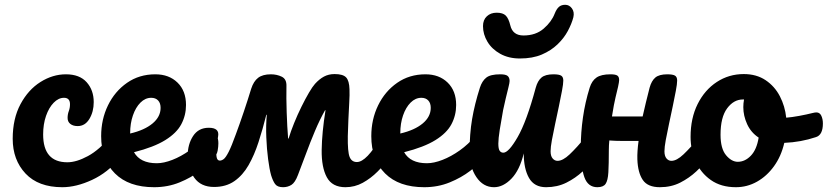

<svg xmlns="http://www.w3.org/2000/svg" viewBox="-20 -776 3453 801"><path d="M240 5Q140 5 86.5 -52Q33 -109 33 -197Q33 -281 65.5 -341.5Q98 -402 149 -434Q200 -466 255 -466Q312 -466 341.5 -433Q371 -400 371 -350Q371 -310 353 -280Q335 -250 304 -250Q285 -250 273.5 -259Q262 -268 262 -284Q262 -299 267 -312.5Q272 -326 272 -341Q272 -368 247 -368Q224 -368 204 -347.5Q184 -327 172 -292.5Q160 -258 160 -215Q160 -99 261 -99Q299 -99 347 -125Q395 -151 443 -209Q451 -218 457.5 -220.5Q464 -223 470 -223Q484 -223 491 -210.5Q498 -198 498 -178Q498 -164 494.5 -147.5Q491 -131 479 -116Q430 -56 364 -25.5Q298 5 240 5Z M623 5Q517 5 459.5 -52.5Q402 -110 402 -208Q402 -278 430.5 -336.5Q459 -395 510 -430.5Q561 -466 628 -466Q685 -466 720.5 -431.5Q756 -397 756 -338Q756 -295 736.5 -258Q717 -221 669.5 -191.5Q622 -162 539 -141Q565 -95 634 -95Q663 -95 699 -109Q735 -123 771 -148.5Q807 -174 836 -209Q844 -218 850.5 -220.5Q857 -223 863 -223Q877 -223 884 -210.5Q891 -198 891 -178Q891 -164 888 -147.5Q885 -131 872 -116Q852 -92 815 -63.5Q778 -35 729 -15Q680 5 623 5ZM523 -221V-219Q583 -233 616.5 -261Q650 -289 650 -326Q650 -346 639.5 -357Q629 -368 611 -368Q586 -368 566 -348Q546 -328 534.5 -294.5Q523 -261 523 -221Z M1597 -223Q1611 -223 1618 -210.5Q1625 -198 1625 -178Q1625 -164 1622 -147Q1619 -130 1606 -115Q1583 -88 1555 -60Q1527 -32 1493.5 -13.5Q1460 5 1421 5Q1366 5 1343.5 -36.5Q1321 -78 1322 -150.5Q1323 -223 1338 -316H1336Q1314 -277 1294 -229.5Q1274 -182 1256.5 -134.5Q1239 -87 1223 -46Q1211 -14 1195.5 -4.5Q1180 5 1161 5Q1137 5 1127.5 -8.5Q1118 -22 1111 -45Q1104 -70 1098.5 -112Q1093 -154 1091 -203Q1089 -252 1093 -297H1091Q1076 -237 1058.5 -183Q1041 -129 1017 -87Q993 -45 958 -20.5Q923 4 873 4Q818 4 790.5 -34.5Q763 -73 763 -126Q763 -174 785.5 -208.5Q808 -243 851 -243Q896 -243 890 -208Q886 -184 883.5 -160.5Q881 -137 883.5 -121.5Q886 -106 897 -106Q905 -106 913.5 -112.5Q922 -119 934 -142.5Q946 -166 964 -216Q980 -259 997 -309.5Q1014 -360 1028 -406Q1038 -437 1057 -451.5Q1076 -466 1110 -466Q1135 -466 1155.5 -456Q1176 -446 1175 -417Q1174 -368 1176 -307.5Q1178 -247 1182 -198H1184Q1193 -228 1207 -262.5Q1221 -297 1237.5 -330.5Q1254 -364 1269 -389.5Q1284 -415 1294 -426Q1312 -446 1331.5 -456.5Q1351 -467 1376 -467Q1411 -467 1424 -453Q1437 -439 1438 -404Q1439 -381 1437 -348Q1435 -315 1433.5 -278.5Q1432 -242 1431 -208Q1430 -143 1438.5 -121.5Q1447 -100 1469 -100Q1509 -100 1570 -205Q1576 -215 1583.5 -219Q1591 -223 1597 -223Z M1750 5Q1644 5 1586.5 -52.5Q1529 -110 1529 -208Q1529 -278 1557.5 -336.5Q1586 -395 1637 -430.5Q1688 -466 1755 -466Q1812 -466 1847.5 -431.5Q1883 -397 1883 -338Q1883 -295 1863.5 -258Q1844 -221 1796.5 -191.5Q1749 -162 1666 -141Q1692 -95 1761 -95Q1790 -95 1826 -109Q1862 -123 1898 -148.5Q1934 -174 1963 -209Q1971 -218 1977.5 -220.5Q1984 -223 1990 -223Q2004 -223 2011 -210.5Q2018 -198 2018 -178Q2018 -164 2015 -147.5Q2012 -131 1999 -116Q1979 -92 1942 -63.5Q1905 -35 1856 -15Q1807 5 1750 5ZM1650 -221V-219Q1710 -233 1743.5 -261Q1777 -289 1777 -326Q1777 -346 1766.5 -357Q1756 -368 1738 -368Q1713 -368 1693 -348Q1673 -328 1661.5 -294.5Q1650 -261 1650 -221Z M2041 5Q1996 5 1967.5 -37Q1939 -79 1939 -140Q1939 -217 1949.5 -279Q1960 -341 1982 -410Q1991 -438 2008.5 -452Q2026 -466 2067 -466Q2090 -466 2098 -459Q2106 -452 2106 -438Q2106 -431 2101 -411Q2096 -391 2090 -366Q2084 -341 2079 -317Q2071 -274 2065 -235.5Q2059 -197 2059 -177Q2059 -155 2064.5 -147Q2070 -139 2080 -139Q2102 -139 2139.5 -204Q2177 -269 2215 -410Q2223 -439 2239 -452.5Q2255 -466 2289 -466Q2312 -466 2321 -460.5Q2330 -455 2330 -440Q2330 -426 2324.5 -397Q2319 -368 2311.5 -332Q2304 -296 2296 -259Q2288 -222 2282.5 -192Q2277 -162 2277 -145Q2277 -125 2285.5 -115Q2294 -105 2306 -105Q2328 -105 2356.5 -132Q2385 -159 2427 -209Q2435 -218 2441.5 -220.5Q2448 -223 2454 -223Q2468 -223 2475 -210.5Q2482 -198 2482 -178Q2482 -164 2479 -147.5Q2476 -131 2463 -116Q2441 -89 2411 -61Q2381 -33 2343 -14Q2305 5 2258 5Q2209 5 2187 -33.5Q2165 -72 2165 -136Q2148 -66 2113.5 -30.5Q2079 5 2041 5ZM2149 -532Q2102 -532 2067 -551.5Q2032 -571 2013.5 -602Q1995 -633 1995 -667Q1995 -693 2011 -708Q2027 -723 2052 -723Q2078 -723 2090 -711Q2102 -699 2109 -670Q2119 -628 2164 -628Q2215 -628 2248 -656.5Q2281 -685 2294 -719Q2302 -739 2312 -747.5Q2322 -756 2338 -756Q2355 -756 2366 -741Q2377 -726 2372 -704Q2365 -677 2349 -647Q2333 -617 2306 -591Q2279 -565 2240.5 -548.5Q2202 -532 2149 -532Z M2472 5Q2433 5 2418 -36.5Q2403 -78 2403 -163Q2403 -223 2412 -286Q2421 -349 2440 -410Q2449 -439 2468.5 -452.5Q2488 -466 2527 -466Q2547 -466 2555 -461Q2563 -456 2563 -442Q2563 -435 2558.5 -414Q2554 -393 2548 -370Q2545 -358 2541 -337Q2537 -316 2533 -290H2661Q2667 -318 2674.5 -348Q2682 -378 2690 -410Q2698 -439 2714 -452.5Q2730 -466 2764 -466Q2787 -466 2796 -460.5Q2805 -455 2805 -440Q2805 -426 2799.5 -397Q2794 -368 2786.5 -332Q2779 -296 2771 -259Q2763 -222 2757.5 -192Q2752 -162 2752 -145Q2752 -125 2760.5 -115Q2769 -105 2781 -105Q2803 -105 2831.5 -132Q2860 -159 2902 -209Q2910 -218 2916.5 -220.5Q2923 -223 2929 -223Q2943 -223 2950 -210.5Q2957 -198 2957 -178Q2957 -164 2954 -147.5Q2951 -131 2938 -116Q2915 -89 2885 -61Q2855 -33 2817.5 -14Q2780 5 2733 5Q2682 5 2661.5 -25.5Q2641 -56 2639 -111Q2638 -144 2644 -188Q2608 -188 2577.5 -188Q2547 -188 2522 -190Q2520 -169 2520 -151Q2520 -91 2518 -57Q2516 -23 2506.5 -9Q2497 5 2472 5Z M3050 5Q2988 5 2945.5 -25Q2903 -55 2882 -103Q2861 -151 2861 -205Q2861 -283 2890.5 -342Q2920 -401 2970.5 -434Q3021 -467 3083 -467Q3136 -467 3174 -441.5Q3212 -416 3233.5 -374.5Q3255 -333 3260 -285Q3284 -287 3314 -292.5Q3344 -298 3372 -305Q3380 -307 3386 -307Q3400 -307 3406.5 -293Q3413 -279 3413 -261Q3413 -213 3384 -204Q3322 -183 3252 -180Q3239 -124 3209 -82.5Q3179 -41 3138 -18Q3097 5 3050 5ZM3058 -101Q3088 -101 3112.5 -126.5Q3137 -152 3145 -202Q3113 -223 3097 -258Q3081 -293 3081 -329Q3081 -345 3084 -361Q3083 -361 3079 -361Q3041 -361 3013.5 -324Q2986 -287 2986 -214Q2986 -156 3009 -128.5Q3032 -101 3058 -101Z"/></svg>

Font: Pacifico
Style: Regular
Weight: 400
Designer: Vernon Adams
Foundry: Vernon Adams
Version: Version 3.010; ttfautohint (v1.8.4.7-5d5b)